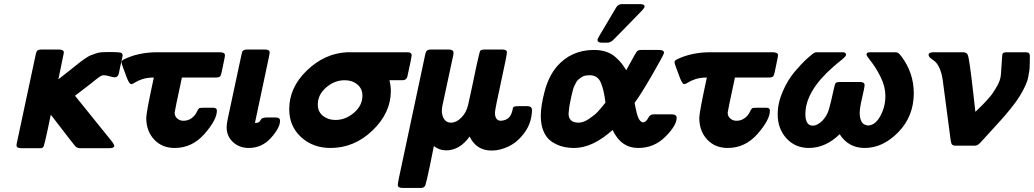

<svg xmlns="http://www.w3.org/2000/svg" viewBox="-20 -714 5067 941"><path d="M64 -20 154.8 -445.8Q154.8 -446.8 155.8 -450.2Q157.7 -458 159.4 -461.4Q161.1 -464.8 166 -468Q170.9 -471.2 181.2 -471.2H268.1Q293 -471.2 293 -456.1Q293 -455.1 266.1 -325.2Q289.1 -343.3 320.1 -367.7Q351.1 -392.1 362.5 -401.6Q374 -411.1 394 -425Q414.1 -439 423.1 -442.4Q432.1 -445.8 448 -451.4Q463.9 -457 478 -458Q492.2 -459 512.2 -459Q558.1 -459 569.6 -456.5Q581.1 -454.1 581.1 -441.9Q581.1 -439.9 577.6 -424.6Q574.2 -409.2 569.1 -386.5Q564 -363.8 562 -352.1Q557.1 -335 542 -335Q535.2 -335 517.1 -340.1Q499 -345.2 490.2 -345.2Q486.3 -345.2 483.2 -344.7Q480 -344.2 477.1 -343Q474.1 -341.8 468.5 -337.9Q462.9 -334 457.5 -330.1Q452.1 -326.2 441.7 -317.6Q431.2 -309.1 419.7 -300Q408.2 -291 388.7 -276.1Q369.1 -261.2 348.1 -245.1V-244.1L529.8 -19Q539.6 -4.9 540 1Q540 12.2 517.1 12.2H370.1Q356.9 11.2 349.1 2.9Q340.3 -6.8 229 -151.9Q222.2 -121.1 212.9 -75.2Q198.7 -10.3 194.8 1Q190.9 12.2 179.2 12.2Q178.2 12.2 176.8 12.2H84Q83 12.2 79.6 11.7Q76.2 11.2 74.7 11.2Q73.2 11.2 70.6 10.5Q67.9 9.8 66.4 8.8Q64.9 7.8 63.5 6.3Q62 4.9 61.5 2.4Q61 0 61 -2.9Q61 -5.9 61.5 -8.5Q62 -11.2 63 -14.6Q64 -18.1 64 -20Z M575.7 -407.2V-412.1L578.6 -417L583.5 -420.9Q655.3 -458 752.9 -458H1054.7Q1081.5 -458 1082.5 -444.8L1081.5 -434.1Q1077.6 -417 1072.8 -391.1Q1064.9 -349.1 1060.3 -341.6Q1055.7 -334 1036.6 -334H871.6Q835.4 -166 835.9 -162.1Q835.9 -144 848.9 -133.1Q861.8 -122.1 878.9 -122.1Q901.9 -122.1 919.2 -135Q936.5 -147.9 944.8 -166Q949.7 -178.2 956.5 -184.1Q962.4 -186 981 -186H1024.9Q1043 -186 1043 -171.9Q1043 -127 982.4 -57.9Q921.9 11.2 835.9 11.2Q773.9 11.2 735.4 -30.3Q696.8 -71.8 696.8 -136.2Q696.8 -163.1 733.9 -334Q700.7 -334 677.2 -325.9Q653.8 -317.9 641.8 -309.8Q629.9 -301.8 622.6 -301.8Q614.7 -301.8 605 -325.2Q604 -327.1 603.5 -328.1Q576.7 -397.5 575.7 -407.2Z M1090.8 -90.8Q1090.8 -106 1096.7 -133.8L1164.6 -451.2Q1166.5 -459 1168 -461.9Q1169.4 -464.8 1175 -468Q1180.7 -471.2 1189.5 -471.2H1279.8Q1301.8 -471.2 1301.8 -456.1Q1301.8 -453.1 1299.8 -445.1Q1297.9 -437 1297.9 -434.1L1229.5 -111.8H1237.8Q1245.6 -112.8 1249.5 -116Q1253.4 -119.1 1255.6 -123Q1257.8 -127 1259.8 -129.9Q1261.7 -132.8 1268.8 -135.5Q1275.9 -138.2 1287.6 -138.2H1330.6Q1352.5 -138.2 1352.5 -122.1Q1352.5 -87.9 1308.1 -38.3Q1263.7 11.2 1198.7 11.2Q1153.8 11.2 1122.3 -17.3Q1090.8 -45.9 1090.8 -90.8Z M1397.5 -179.2Q1397.5 -285.2 1484.1 -368.7Q1570.8 -452.1 1680.7 -458H1977.5Q1997.6 -458 1997.6 -441.9Q1997.6 -435.1 1976.6 -338.9Q1971.7 -320.8 1952.6 -320.8H1888.7Q1895.5 -293 1895.5 -268.1Q1895.5 -161.1 1806.2 -75Q1716.8 11.2 1599.6 11.2Q1513.7 11.2 1455.6 -42Q1397.5 -95.2 1397.5 -179.2ZM1537.6 -202.1Q1537.6 -166 1563 -146Q1588.4 -126 1623.5 -126Q1673.3 -126 1714.8 -161.4Q1756.3 -196.8 1756.3 -245.1Q1756.3 -279.3 1731.4 -300Q1706.5 -320.8 1669.4 -320.8Q1619.6 -320.8 1578.6 -285.4Q1537.6 -250 1537.6 -202.1Z M1929.7 191.9Q1929.7 184.1 1936.5 151.9L2064.5 -449.2Q2066.4 -457 2068.4 -460.9Q2070.3 -464.8 2075.4 -468Q2080.6 -471.2 2090.3 -471.2H2181.6Q2189.5 -471.2 2197.8 -466.8L2201.7 -461.9Q2203.6 -455.1 2201.7 -444.8L2148.4 -196.8Q2145.5 -181.6 2145.5 -171.9Q2145.5 -147 2157 -129.9Q2168.5 -112.8 2190.4 -112.8Q2216.3 -112.8 2241 -137.5Q2265.6 -162.1 2274.4 -200.2Q2294.4 -290 2314.5 -388.2Q2330.6 -461.4 2333.5 -464.8Q2338.4 -470.7 2352.5 -471.2H2443.4Q2464.4 -471.2 2464.4 -457Q2464.4 -443.8 2435.1 -310.3Q2405.8 -176.8 2405.8 -162.1Q2405.8 -122.1 2435.5 -122.1Q2439.5 -122.1 2447.8 -124Q2467.8 -128.9 2477.1 -140.9Q2486.3 -152.8 2490.5 -169.4Q2494.6 -186 2494.6 -187L2498.5 -190.9Q2505.4 -193.8 2524.4 -193.8H2563.5Q2585.4 -193.8 2587.4 -176.8Q2586.4 -113.8 2552.5 -66.4Q2518.6 -19 2475.1 2.4Q2431.6 23.9 2389.6 23.9Q2314.5 23.9 2281.7 -44.9Q2232.9 22.9 2166.5 22.9Q2133.3 22.9 2106.4 2Q2097.7 44.9 2085.4 106Q2069.3 181.2 2064.5 194.1Q2059.6 207 2043.5 207H1951.7Q1929.7 207 1929.7 191.9Z M2630.4 -146Q2630.4 -194.8 2649.4 -266.8Q2668.5 -338.9 2708.5 -387.2Q2779.3 -469.2 2890.6 -469.2Q2924.8 -469.2 2951.2 -460.2Q2977.5 -451.2 2997.1 -433.6Q3016.6 -416 3026.6 -403.1Q3036.6 -390.1 3049.3 -370.1Q3059.1 -388.2 3074.2 -415Q3096.2 -456.1 3102.3 -462.6Q3108.4 -469.2 3121.6 -469.2H3209.5Q3234.4 -469.2 3234.4 -455.1Q3234.4 -447.3 3175.8 -346.2Q3117.2 -245.1 3090.3 -210Q3100.1 -154.8 3108.6 -136Q3117.2 -117.2 3131.3 -113.8Q3147.5 -116.7 3156.5 -135.3Q3165.5 -153.8 3183.6 -153.8H3269.5Q3296.4 -153.8 3296.4 -137.2Q3296.4 -99.1 3241 -43.9Q3185.5 11.2 3108.4 11.2Q3023.4 11.2 2982.4 -77.1Q2885.3 10.7 2794.4 11.2Q2763.7 11.2 2736.6 4.2Q2709.5 -2.9 2684.3 -19.5Q2659.2 -36.1 2644.8 -68.6Q2630.4 -101.1 2630.4 -146ZM2766.6 -157.2Q2766.6 -113.3 2815.4 -112.8Q2839.4 -112.8 2867.4 -131.8Q2895.5 -150.9 2909.4 -166Q2923.3 -181.2 2947.3 -210.9Q2939.5 -276.9 2923.8 -311Q2908.2 -345.2 2870.6 -345.2Q2857.4 -345.2 2846.9 -343Q2836.4 -340.8 2828.4 -334.5Q2820.3 -328.1 2814 -323.5Q2807.6 -318.8 2802 -306.9Q2796.4 -294.9 2793.5 -289.6Q2790.5 -284.2 2786.4 -267.1Q2782.2 -250 2780.8 -244.4Q2779.3 -238.8 2775.4 -218.5Q2771.5 -198.2 2770.5 -192.9Q2766.6 -161.1 2766.6 -157.2ZM2908.2 -519Q2908.2 -524.9 2940.4 -577.1Q2972.7 -631.3 2999.5 -676.8Q3009.3 -693.8 3027.3 -693.8H3117.2Q3139.2 -693.8 3139.2 -682.1Q3139.2 -676.3 3126.7 -662.6Q3114.3 -648.9 3049.3 -583Q3011.2 -544.9 2987.3 -520Q2972.2 -504.9 2957.5 -504.9H2929.2Q2908.2 -504.9 2908.2 -519Z M3286.1 -407.2V-412.1L3289.1 -417L3293.9 -420.9Q3365.7 -458 3463.4 -458H3765.1Q3792 -458 3793 -444.8L3792 -434.1Q3788.1 -417 3783.2 -391.1Q3775.4 -349.1 3770.8 -341.6Q3766.1 -334 3747.1 -334H3582Q3545.9 -166 3546.4 -162.1Q3546.4 -144 3559.3 -133.1Q3572.3 -122.1 3589.4 -122.1Q3612.3 -122.1 3629.6 -135Q3647 -147.9 3655.3 -166Q3660.2 -178.2 3667 -184.1Q3672.9 -186 3691.4 -186H3735.4Q3753.4 -186 3753.4 -171.9Q3753.4 -127 3692.9 -57.9Q3632.3 11.2 3546.4 11.2Q3484.4 11.2 3445.8 -30.3Q3407.2 -71.8 3407.2 -136.2Q3407.2 -163.1 3444.3 -334Q3411.1 -334 3387.7 -325.9Q3364.3 -317.9 3352.3 -309.8Q3340.3 -301.8 3333 -301.8Q3325.2 -301.8 3315.4 -325.2Q3314.5 -327.1 3314 -328.1Q3287.1 -397.5 3286.1 -407.2Z M3791.5 -153.8Q3791.5 -209 3816.4 -266.1Q3841.3 -323.2 3874.8 -362.5Q3908.2 -401.9 3935.8 -427Q3963.4 -452.1 3973.1 -456.1Q3978 -458 3988.3 -458H4109.4Q4126.5 -458 4126.5 -445.8Q4126.5 -443.8 4125.5 -441.9Q4124.5 -439.9 4122.3 -437Q4120.1 -434.1 4117.2 -431.6Q4114.3 -429.2 4108.9 -424.1Q4103.5 -418.9 4097.4 -414.6Q4091.3 -410.2 4081.8 -402.1Q4072.3 -394 4063.5 -386.2Q3927.2 -267.1 3927.2 -154.8Q3927.2 -97.7 3964.4 -98.1Q3984.4 -98.1 4009.3 -121.1Q4031.2 -144 4040.3 -171.1Q4049.3 -198.2 4070.3 -293.9Q4073.2 -306.2 4078.4 -309.1Q4083.5 -312 4094.2 -312H4196.3Q4217.3 -312 4217.3 -296.9Q4217.3 -285.6 4205.3 -234.9Q4193.4 -184.1 4193.4 -160.2Q4193.4 -142.1 4197.8 -129.2Q4202.1 -116.2 4207.3 -110.6Q4212.4 -105 4220.5 -102.1Q4228.5 -99.1 4231 -99.1Q4233.4 -99.1 4237.3 -99.1Q4271.5 -102.1 4295.4 -147Q4319.3 -191.9 4319.3 -243.2Q4319.3 -290 4296.4 -335.9Q4273.4 -381.8 4250 -411.4Q4226.6 -440.9 4226.6 -446.8Q4226.6 -458 4245.1 -458H4366.2Q4376 -458 4381.6 -454.6Q4387.2 -451.2 4398.4 -437Q4458.5 -356 4458.5 -257.8Q4458.5 -144 4382.8 -66.4Q4307.1 11.2 4218.3 11.2Q4138.2 11.2 4095.2 -56.2Q4026.4 10.7 3945.3 11.2Q3877.4 11.2 3834.5 -35.9Q3791.5 -83 3791.5 -153.8Z M4531.2 -444.8Q4531.2 -458 4556.2 -458H4701.2Q4718.3 -457 4723.1 -444.8Q4731 -427.7 4750 -257.8Q4754.9 -208 4760.3 -166Q4761.2 -167 4770.8 -176Q4780.3 -185.1 4784.2 -189Q4788.1 -192.9 4798.6 -203.4Q4809.1 -213.9 4815.7 -221.4Q4822.3 -229 4831.8 -240Q4841.3 -251 4847.7 -261Q4854 -271 4861.1 -282.5Q4868.2 -293.9 4873.8 -305.9Q4879.4 -317.9 4882.3 -329.1Q4886.2 -343.3 4888.7 -394.5Q4891.1 -445.8 4894 -451.2Q4897.9 -458 4915 -458H5002.4Q5016.6 -458 5021 -455.1Q5025.4 -452.1 5027.3 -442.9V-426.8Q5027.3 -422.9 5026.9 -400.9Q5026.4 -378.9 5024.9 -368.4Q5023.4 -357.9 5019.3 -336.4Q5015.1 -314.9 5004.6 -292.5Q4994.1 -270 4978.3 -243.9Q4962.4 -217.8 4936.3 -185.3Q4910.2 -152.8 4889.2 -129.4Q4868.2 -106 4833.3 -67.9Q4798.3 -29.8 4782.2 -12.2Q4770 0 4757.3 0H4663.1Q4653.3 0 4648.7 -3.4Q4644 -6.8 4642.6 -11.5Q4641.1 -16.1 4639.2 -26.9L4601.1 -315.9Q4596.2 -355 4584.2 -380.4Q4572.3 -405.8 4560.8 -413.8Q4549.3 -421.9 4540.3 -429.4Q4531.2 -437 4531.2 -444.8Z"/></svg>

Font: CMU Sans Serif
Style: BoldOblique
Weight: 700
Italic angle: -12°
Version: Version 0.7.0